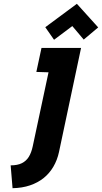

<svg xmlns="http://www.w3.org/2000/svg" viewBox="-20 -952 536 1009"><path d="M496 -808 384 -932 218 -809 264 -743 360 -815 420 -744ZM290 -153 406 -700H198L171 -574L235 -572L152 -183Q145 -150 131.5 -128Q118 -106 95 -94.5Q72 -83 36 -83L46 37Q97 36 138 22Q179 8 209.5 -16.5Q240 -41 260.5 -76Q281 -111 290 -153Z"/></svg>

Font: Advent Pro ExtraBold
Style: Italic
Weight: 800
Italic angle: -12°
Version: Version 3.000